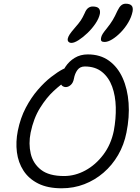

<svg xmlns="http://www.w3.org/2000/svg" viewBox="-20 -1004 756 1034"><path d="M312 10Q237 10 186 -15.5Q135 -41 106.5 -85Q78 -129 71 -184.5Q64 -240 76 -300Q90 -369 119 -424Q148 -479 184 -520.5Q220 -562 255.5 -589.5Q291 -617 318 -631Q345 -645 355 -645Q361 -645 367.5 -643Q374 -641 378 -630Q387 -611 373 -595.5Q359 -580 336 -567Q308 -550 269 -514Q230 -478 195.5 -422.5Q161 -367 145 -290Q133 -230 145.5 -176.5Q158 -123 201 -89.5Q244 -56 325 -56Q384 -56 439.5 -86Q495 -116 536.5 -171Q578 -226 593 -300Q605 -365 603.5 -426.5Q602 -488 584 -537.5Q566 -587 529.5 -616.5Q493 -646 437 -646Q411 -646 397 -627Q383 -608 378 -580Q374 -558 361 -546.5Q348 -535 334 -535Q325 -535 317.5 -540Q310 -545 306.5 -555.5Q303 -566 306 -580Q313 -615 332.5 -644.5Q352 -674 382.5 -692.5Q413 -711 453 -711Q520 -711 567 -677Q614 -643 640.5 -584Q667 -525 672.5 -449.5Q678 -374 661 -290Q648 -224 616 -169Q584 -114 537.5 -74Q491 -34 434 -12Q377 10 312 10ZM543 -778Q531 -778 526.5 -783Q522 -788 524 -799Q526 -811 533.5 -822.5Q541 -834 555 -851Q575 -876 587 -896Q599 -916 612 -945Q622 -966 632.5 -975Q643 -984 657 -984Q679 -984 688.5 -974Q698 -964 694 -942Q688 -912 670.5 -882.5Q653 -853 630 -829.5Q607 -806 584 -792Q561 -778 543 -778ZM365 -773Q355 -773 349 -779Q343 -785 345 -796Q347 -806 355 -818.5Q363 -831 383 -854Q405 -879 415 -894Q425 -909 436 -933Q444 -953 455 -961Q466 -969 479 -969Q502 -969 511.5 -959.5Q521 -950 518 -930Q513 -905 494.5 -877.5Q476 -850 451.5 -826.5Q427 -803 403.5 -788Q380 -773 365 -773Z"/></svg>

Font: Shantell Sans Light
Style: Italic
Weight: 300
Italic angle: -11°
Designer: Stephen Nixon, Anya Danilova, Shantell Martin
Foundry: Arrow Type
Version: Version 1.008;[ac192a2d6]